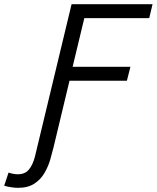

<svg xmlns="http://www.w3.org/2000/svg" viewBox="-153 -713 751 920"><path d="M-66 187Q-81 187 -98 184.5Q-115 182 -133 177L-112 114Q-100 118 -89 120Q-78 122 -68 122Q-33 122 -14.5 99.5Q4 77 14 39L190 -693H578L562 -626H251L195 -393H472L455 -326H180L103 -5Q97 20 87.5 52.5Q78 85 60 116Q42 147 11.5 167Q-19 187 -66 187Z"/></svg>

Font: Ubuntu Sans
Style: Italic
Weight: 400
Italic angle: -13.5°
Designer: Dalton Maag Ltd
Foundry: Dalton Maag Ltd
Version: Version 1.006